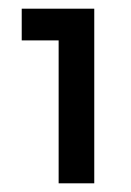

<svg xmlns="http://www.w3.org/2000/svg" viewBox="-20 -842 302 442"><path d="M197 -420H115V-749H30V-822H197Z"/></svg>

Font: Sora
Style: Regular
Weight: 400
Designer: Jonathan Barnbrook, Julián Moncada
Foundry: Barnbrook Fonts
Version: Version 2.000